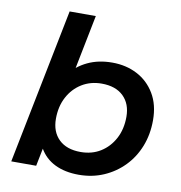

<svg xmlns="http://www.w3.org/2000/svg" viewBox="-83 -819 852 903"><g transform="rotate(10 343.0 -367.5)"><path d="M29 0 177 -742H302L236 -410L197 -271L177 -145L148 0ZM352 7Q286 7 238 -16.5Q190 -40 164 -86Q138 -132 138 -200Q138 -275 156.5 -337.5Q175 -400 211.5 -445.5Q248 -491 299.5 -515.5Q351 -540 417 -540Q483 -540 536 -512.5Q589 -485 620.5 -432.5Q652 -380 652 -306Q652 -238 629.5 -181Q607 -124 566 -82Q525 -40 470.5 -16.5Q416 7 352 7ZM342 -100Q396 -100 437 -125.5Q478 -151 502 -196Q526 -241 526 -300Q526 -362 489 -398Q452 -434 385 -434Q332 -434 290.5 -408.5Q249 -383 225 -338Q201 -293 201 -234Q201 -172 238 -136Q275 -100 342 -100Z"/></g></svg>

Font: MOST Montserrat SemiBold
Style: Italic
Weight: 600
Italic angle: -11.3°
Designer: Julieta Ulanovsky
Foundry: Julieta Ulanovsky
Version: Version 8.000;March 11, 2024;FontCreator 15.0.0.2926 64-bit